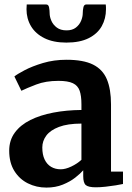

<svg xmlns="http://www.w3.org/2000/svg" viewBox="-20 -839 599 870"><path d="M190.2 11Q145 11 106.6 -8.1Q68.2 -27.1 45 -64.5Q21.7 -101.8 21.7 -156.3Q21.7 -203.6 47.2 -238.2Q72.6 -272.8 117.6 -295.2Q162.5 -317.5 221.8 -328.8Q281.1 -340.1 349 -340.7V-366.2Q349 -404.7 340.9 -427.9Q332.8 -451.2 310.3 -461.9Q287.8 -472.6 244.8 -472.6Q187 -472.6 143.9 -456Q100.8 -439.4 76.8 -427.7L45.2 -492.6Q57.1 -502.6 91.3 -520.7Q125.4 -538.7 174.8 -553.5Q224.2 -568.2 281.3 -568.2Q357.8 -568.2 401.7 -546.3Q445.6 -524.3 464.3 -479.6Q483 -434.9 483 -366V-61.4H537.3V-5.3Q525.9 -2.7 504.4 0.8Q482.9 4.3 458.6 7Q434.3 9.7 414.5 9.7Q380.6 9.7 368.8 -0.3Q357.1 -10.3 357.1 -41.1V-67.4Q344.6 -52.8 321 -34.2Q297.4 -15.7 264.4 -2.4Q231.5 11 190.2 11ZM255.1 -71.9Q276.6 -71.9 303.2 -84.5Q329.7 -97.1 349 -114.9V-279Q286.6 -278.9 247.3 -264Q208.1 -249.1 189.9 -224.7Q171.7 -200.2 171.7 -170.7Q171.7 -138 182.3 -116.1Q192.8 -94.2 211.7 -83Q230.5 -71.9 255.1 -71.9ZM189.5 -818.7Q199.9 -818.7 202.4 -805.2Q204.9 -791.6 204.9 -779.4Q204.9 -763 212.8 -744.8Q220.7 -726.6 237.6 -714Q254.5 -701.4 281.6 -701.4Q307.6 -701.4 323.8 -714Q340 -726.6 347.5 -744.8Q355 -763 355 -779.4Q355 -791.6 357.8 -805.2Q360.5 -818.7 370.8 -818.7H459.2Q460 -814.7 460.1 -807.8Q460.2 -801 460.2 -797.1Q460.2 -754.6 441 -720.3Q421.7 -686 381.8 -666Q342 -646 280.6 -646Q221.7 -646 181.3 -666Q141 -686 120.5 -720.3Q100.1 -754.6 100.1 -797.1Q100.1 -802.4 100.6 -807.8Q101.1 -813.3 101.1 -818.7Z"/></svg>

Font: Merriweather Light
Style: Regular
Weight: 300
Designer: Eben Sorkin
Foundry: Eben Sorkin
Version: Version 2.100